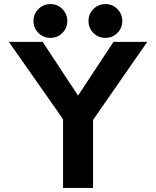

<svg xmlns="http://www.w3.org/2000/svg" viewBox="-20 -930 772 950"><path d="M292 0H440.4V-388.9H292ZM378.6 -247.5 708.5 -722.7H541.3L366.2 -457L191.1 -722.7H23.9L320.5 -299.4ZM417.9 -826.2Q417.9 -791.3 442.2 -766.9Q466.6 -742.6 501.5 -742.6Q536.3 -742.6 560.7 -766.9Q585.1 -791.3 585.1 -826.2Q585.1 -861 560.7 -885.4Q536.3 -909.8 501.5 -909.8Q466.6 -909.8 442.2 -885.4Q417.9 -861 417.9 -826.2ZM145.8 -826.2Q145.8 -791.3 170.2 -766.9Q194.5 -742.6 229.4 -742.6Q264.3 -742.6 288.6 -766.9Q313 -791.3 313 -826.2Q313 -861 288.6 -885.4Q264.3 -909.8 229.4 -909.8Q194.5 -909.8 170.2 -885.4Q145.8 -861 145.8 -826.2Z"/></svg>

Font: Giphurs SC
Style: Regular
Weight: 400
Version: Version 0.920